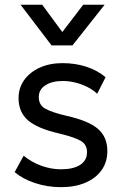

<svg xmlns="http://www.w3.org/2000/svg" viewBox="-20 -777 525 812"><path d="M238 14.5Q180 14.5 128.2 -2.8Q76.5 -20 42 -49L80 -118.5Q112.5 -91.5 154.2 -76.2Q196 -61 238 -61Q290 -61 319 -79.8Q348 -98.5 348 -133Q348 -165 323 -180.5Q298 -196 230 -212.5Q140 -233 99.2 -267.5Q58.5 -302 58.5 -362.5Q58.5 -405.5 82.5 -438.8Q106.5 -472 148.2 -491Q190 -510 244.5 -510Q298.5 -510 345.2 -494.8Q392 -479.5 426.5 -450.5L391 -380.5Q373.5 -397 349.8 -409Q326 -421 299 -427.8Q272 -434.5 245 -434.5Q200.5 -434.5 172.2 -416.5Q144 -398.5 144 -366.5Q144 -333 171.2 -317.5Q198.5 -302 262 -287Q354 -266.5 394 -232.2Q434 -198 434 -138Q434 -91.5 409.5 -57.2Q385 -23 341 -4.2Q297 14.5 238 14.5ZM198 -585 67 -757H158.5L243.5 -641.5L332 -757H422.5L286.5 -585Z"/></svg>

Font: Geologica Roman Light
Style: Regular
Weight: 300
Designer: Sindre Bremnes, Frode Helland
Foundry: Monokrom Skriftforlag AS
Version: Version 1.010;gftools[0.9.28]